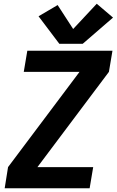

<svg xmlns="http://www.w3.org/2000/svg" viewBox="-20 -1006 624 1026"><path d="M5 0H459L478 -113H180L562 -622L581 -735H126L107 -622H405L23 -113ZM422 -772 584 -912 497 -986 371 -851 288 -979 186 -919 297 -772Z"/></svg>

Font: Iosevka Sparkle XBdObl
Style: Regular
Weight: 800
Italic angle: -9°
Designer: Belleve Invis
Foundry: Belleve Invis
Version: Version 4.5.0; ttfautohint (v1.8.3)